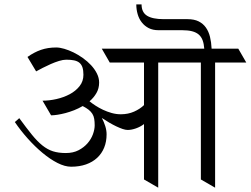

<svg xmlns="http://www.w3.org/2000/svg" viewBox="-20 -870 1162 890"><path d="M647.5 -294.9Q630.9 -282.2 610.1 -274.9Q589.4 -267.6 571.8 -267.6Q562 -267.6 548.3 -272.2Q534.7 -276.9 518.8 -284.4Q502.9 -292 485.8 -302Q468.8 -312 452.1 -323.2Q461.9 -304.7 468 -285.2Q474.1 -265.6 474.1 -247.6Q474.1 -213.4 462.9 -185.8Q451.7 -158.2 430.4 -138.4Q409.2 -118.7 378.7 -107.9Q348.1 -97.2 309.6 -97.2Q280.8 -97.2 246.3 -114.7Q211.9 -132.3 177 -161.4Q142.1 -190.4 108.9 -227.5Q75.7 -264.6 48.8 -304.2L69.3 -322.3Q102.5 -276.9 127.7 -245.8Q152.8 -214.8 176.5 -195.8Q200.2 -176.8 225.6 -168.7Q251 -160.6 285.2 -160.6Q319.3 -160.6 344.5 -173.8Q369.6 -187 386.2 -206.3Q402.8 -225.6 410.9 -248Q418.9 -270.5 418.9 -289.1Q418.9 -306.2 416.7 -319.1Q414.6 -332 408.2 -342.3Q401.9 -352.5 391.1 -361.1Q380.4 -369.6 363.3 -378.4Q344.2 -367.2 323.7 -359.1Q303.2 -351.1 283.7 -345.9Q264.2 -340.8 246.8 -338.1Q229.5 -335.4 216.8 -335.4L177.2 -403.3Q208.5 -403.3 241.9 -410.9Q275.4 -418.5 303.2 -433.3Q331.1 -448.2 348.9 -470.7Q366.7 -493.2 366.7 -523.4Q366.7 -543.9 362.3 -557.4Q357.9 -570.8 348.4 -578.9Q338.9 -586.9 323.7 -590.1Q308.6 -593.3 287.1 -593.3Q272.5 -593.3 253.4 -587.4Q234.4 -581.5 215.1 -573Q195.8 -564.5 177.7 -555.2Q159.7 -545.9 147.5 -539.1L107.4 -606Q138.2 -627.9 169.9 -638.9Q201.7 -649.9 240.7 -649.9Q256.8 -649.9 277.8 -643.8Q298.8 -637.7 320.8 -627Q342.8 -616.2 364 -601.1Q385.3 -585.9 402.1 -567.9Q418.9 -549.8 429.2 -529.3Q439.5 -508.8 439.5 -487.3Q439.5 -460.4 427.2 -439Q415 -417.5 395 -400.4Q406.2 -391.1 422.4 -380.6Q438.5 -370.1 457.5 -361.1Q476.6 -352.1 497.6 -346.2Q518.6 -340.3 540 -340.3Q573.7 -340.3 601.3 -352.5Q628.9 -364.7 647.5 -382.8V-580.1H488.8L451.7 -644.5H926.8Q925.3 -667 919.2 -683.3Q913.1 -699.7 901.1 -710Q889.2 -720.2 870.4 -725.1Q851.6 -730 824.7 -730H714.4Q688.5 -730 669.4 -739.7Q650.4 -749.5 637.5 -765.9Q624.5 -782.2 618.2 -804Q611.8 -825.7 611.8 -849.6H636.2Q636.2 -813 661.6 -797.1Q687 -781.2 738.8 -781.2H849.1Q879.9 -781.2 900.6 -771Q921.4 -760.7 934.3 -742.4Q947.3 -724.1 953.4 -699.2Q959.5 -674.3 960.9 -644.5H1084.5L1121.6 -580.1H977.1V0L911.1 -38.1V-580.1H713.4V0L647.5 -38.1Z"/></svg>

Font: Kurinto Seri
Style: Regular
Weight: 400
Designer: Kurinto was developed by Clint Goss from a range of fonts that are compatible with the SIL Open Font License Version 1.1
Foundry: Clinton F. Goss
Version: Version 2.196; July 25, 2020